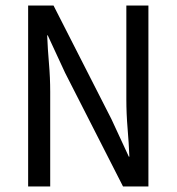

<svg xmlns="http://www.w3.org/2000/svg" viewBox="-20 -676 640 696"><path d="M82 0V-656H174L384 -244L447 -108H449Q447 -157 442.5 -210.5Q438 -264 438 -316V-656H518V0H426L216 -412L153 -548H151Q153 -498 157.5 -446Q162 -394 162 -343V0Z"/></svg>

Font: Source Code Pro ExtraLight
Style: Regular
Weight: 200
Monospace: yes
Designer: Paul D. Hunt, Teo Tuominen
Foundry: Adobe
Version: Version 1.026;hotconv 1.1.0;makeotfexe 2.6.0